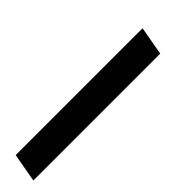

<svg xmlns="http://www.w3.org/2000/svg" viewBox="-43 -196 465 465"><g transform="rotate(-45 190.0 37.0)"><path d="M372.6 73.7H-62L-48.8 0H385.7Z"/></g></svg>

Font: Roboto
Style: Italic
Weight: 400
Italic angle: -12°
Designer: Google
Version: Version 2.134; 2016; ttfautohint (v1.6)